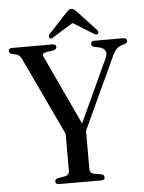

<svg xmlns="http://www.w3.org/2000/svg" viewBox="-58 -915 722 962"><g transform="rotate(-5 302.5 -434.5)"><path d="M430 -14.5Q430 0 413 0H199Q182 0 182 -14.5Q182 -26 195.5 -30L234 -36.5Q254.5 -42 254.5 -61V-248L70.5 -638.5Q63.5 -652.5 57.2 -658Q51 -663.5 41.5 -666L21 -670Q7 -674 7 -685.5Q7 -700 24.5 -700H227.5Q246 -700 246 -686Q246 -674 229.5 -669.5L194.5 -664.5Q179 -661 176.2 -656Q173.5 -651 180 -637.5L341 -292.5L488 -610Q507 -652.5 458 -665L433 -670Q421 -674.5 421 -685.5Q421 -700 437.5 -700H584Q601.5 -700 601.5 -685.5Q601.5 -674 587.5 -670L578 -667.5Q557.5 -662 545.5 -648.8Q533.5 -635.5 521 -607L357.5 -254V-61Q357.5 -41.5 378 -36.5L416 -30Q430 -25.5 430 -14.5ZM236.5 -736Q223.5 -726.5 216 -733Q213 -735.5 212.8 -740.8Q212.5 -746 217.5 -752L309.5 -851.5Q317 -859.5 322.8 -864.2Q328.5 -869 337 -869Q345.5 -869 351.5 -864.2Q357.5 -859.5 365 -851.5L457.5 -752Q462.5 -746 462 -740.8Q461.5 -735.5 458.5 -733Q451 -726.5 437.5 -736L337 -798Z"/></g></svg>

Font: Fraunces 144pt Soft
Style: Regular
Weight: 400
Version: Version 1.000;[0bf87f6ff]